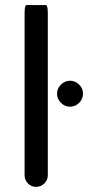

<svg xmlns="http://www.w3.org/2000/svg" viewBox="-20 -725 345 751"><path d="M76.2 -39.1V-672.9Q76.2 -705.1 84 -705.1H159.2Q167 -705.1 167 -672.9V-39.1Q167 -20.5 153.3 -7.3Q139.6 5.9 121.1 5.9Q102.5 5.9 89.4 -7.3Q76.2 -20.5 76.2 -39.1ZM203.1 -358.4Q203.1 -378.9 218.3 -394Q233.4 -409.2 253.9 -409.2Q274.4 -409.2 289.6 -394Q304.7 -378.9 304.7 -358.4Q304.7 -337.9 289.6 -322.8Q274.4 -307.6 253.9 -307.6Q233.4 -307.6 218.3 -322.8Q203.1 -337.9 203.1 -358.4Z"/></svg>

Font: YuPearl-Regular
Style: Regular
Weight: 400
Designer: Max Yao
Foundry: Max-Everyday
Version: Version 1.011; ttfautohint (v1.8.3)